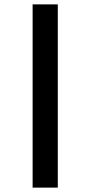

<svg xmlns="http://www.w3.org/2000/svg" viewBox="-20 -718 413 877"><path d="M129 139V-698H244V139Z"/></svg>

Font: Manuale
Style: Regular
Weight: 400
Designer: Eduardo Tunni / Pablo Cosgaya
Foundry: Eduardo Tunni / Pablo Cosgaya
Version: Version 1.002